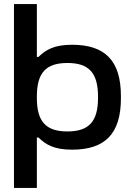

<svg xmlns="http://www.w3.org/2000/svg" viewBox="-20 -730 648 948"><path d="M577 -244V-256C577 -431 498 -509 336 -509C247 -509 206 -484 170 -449H162V-710H49V198H162V-51H170C206 -16 247 9 336 9C498 9 577 -69 577 -244ZM162 -247V-253C162 -370 206 -419 313 -419C419 -419 464 -370 464 -253V-247C464 -130 419 -81 313 -81C206 -81 162 -130 162 -247Z"/></svg>

Font: LT Wave Medium
Style: Regular
Weight: 500
Designer: Daniel Lyons
Version: Version 2.5 (Glyphs App)